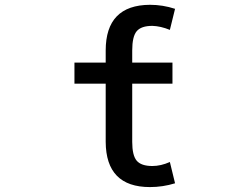

<svg xmlns="http://www.w3.org/2000/svg" viewBox="-20 -761 1040 792"><path d="M525.4 -175.8Q525.4 -120.1 543.9 -98.1Q562.5 -76.2 608.4 -76.2Q643.6 -76.2 680.7 -92.8L702.1 -4.9Q651.4 10.7 598.6 10.7Q417 10.7 416 -175.8V-416H287.1V-502.9H416V-552.7Q416 -740.2 598.6 -741.2Q651.4 -741.2 702.1 -724.6L680.7 -637.7Q642.6 -653.3 608.4 -654.3Q562.5 -654.3 543.9 -632.3Q525.4 -610.4 525.4 -552.7V-502.9H691.4V-416H525.4Z"/></svg>

Font: Gen Shin Gothic Monospace Medium
Style: Regular
Weight: 500
Designer: [Source Han Sans]
Ryoko NISHIZUKA  (kana & ideographs); Paul D. Hunt (Latin, Greek & Cyrillic); Wenlong ZHANG  (bopomofo
Version: Version 1.002.20150607